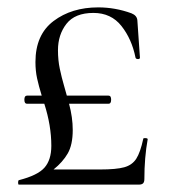

<svg xmlns="http://www.w3.org/2000/svg" viewBox="-20 -500 472 520"><path d="M372 -126Q380 -126 380 -123Q371 -73 371 -15Q371 -7 367.5 -3.5Q364 0 356 0H31Q29 0 29 -5.5Q29 -11 31 -12Q82 -25 100.5 -46Q119 -67 119 -105Q119 -160 100 -219H53Q46 -219 46 -230Q46 -241 53 -241H93Q85 -267 80.5 -287.5Q76 -308 76 -332Q76 -406 125 -443Q174 -480 246 -480Q292 -480 336 -464Q351 -458 352 -445L359 -344Q359 -340 354 -340Q348 -340 347 -344Q337 -394 309 -429.5Q281 -465 233 -465Q183 -465 160 -435.5Q137 -406 137 -364Q137 -337 142 -313.5Q147 -290 153 -269.5Q159 -249 161 -241H274Q281 -241 281 -230Q281 -219 274 -219H167Q177 -182 177 -148Q177 -108 163.5 -84.5Q150 -61 125 -41H251Q295 -41 316.5 -47Q338 -53 349 -70Q360 -87 368 -124Q368 -126 372 -126Z"/></svg>

Font: Cormorant Garamond
Style: Regular
Weight: 400
Designer: Christian Thalmann (Catharsis Fonts)
Version: Version 3.000